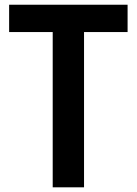

<svg xmlns="http://www.w3.org/2000/svg" viewBox="-20 -800 584 820"><path d="M338.9 -663.1V0H205.1V-663.1H19V-779.8H524.9V-663.1Z"/></svg>

Font: Cooper Hewitt
Style: Semibold
Weight: 709
Designer: Village Type and Design LLC
Foundry: Cooper Hewitt Smithsonian Design Museum
Version: 1.000